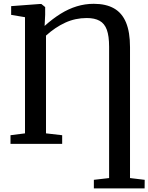

<svg xmlns="http://www.w3.org/2000/svg" viewBox="-20 -774 798 1033"><path d="M485 239.5V193.5L567 184V-522.5Q567 -580 554.8 -613.8Q542.5 -647.5 515.8 -662.2Q489 -677 447 -677Q385 -677 330.8 -652Q276.5 -627 227.5 -582.5V-56.5L314.5 -46.5V0H36.5V-46.5L114.5 -56.5V-681.5L40 -694V-741L194 -752.5H202.5L223 -736V-694.5L220 -634.5Q263.5 -673.5 306.2 -700Q349 -726.5 393.2 -740Q437.5 -753.5 484.5 -753.5Q550 -753.5 593.2 -729Q636.5 -704.5 658 -653Q679.5 -601.5 679.5 -520.5V184L758.5 193.5L758 239.5Z"/></svg>

Font: Merriweather 36pt Medium
Style: Regular
Weight: 500
Version: Version 2.100